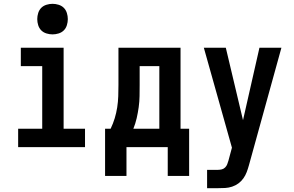

<svg xmlns="http://www.w3.org/2000/svg" viewBox="-20 -770 1540 1005"><path d="M75 0V-96H201V-424H89V-520H313V-96H425V0ZM255 -590Q239 -590 223 -595Q207 -600 196 -611Q185 -622 180 -638Q175 -654 175 -670Q175 -686 180 -702Q185 -718 196 -729Q207 -740 223 -745Q239 -750 255 -750Q271 -750 287 -745Q303 -740 314 -729Q325 -718 330 -702Q335 -686 335 -670Q335 -654 330 -638Q325 -622 314 -611Q303 -600 287 -595Q271 -590 255 -590Z M530 151V-96H559Q572 -123 580.5 -151Q589 -179 593.5 -208Q598 -237 599 -266.5Q600 -296 600 -325V-520H925V-96H970V151H858V0H642V151ZM678 -96H814V-424H711V-325Q711 -296 710.5 -267Q710 -238 706 -209Q702 -180 695.5 -151.5Q689 -123 678 -96Z M1121 215H1064V119H1121Q1131 119 1141 116.5Q1151 114 1158.5 106.5Q1166 99 1169.5 89.5Q1173 80 1176 70L1194 3L1047 -520H1162L1252 -141L1338 -520H1453L1283 95Q1278 113 1271.5 130.5Q1265 148 1254 163.5Q1243 179 1228 190Q1213 201 1195 207Q1177 213 1158.5 214Q1140 215 1121 215Z"/></svg>

Font: Iosevka Custom
Style: Bold
Weight: 700
Monospace: yes
Designer: Belleve Invis
Foundry: Belleve Invis
Version: Version 30.3.3; ttfautohint (v1.8.3)